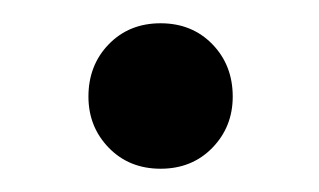

<svg xmlns="http://www.w3.org/2000/svg" viewBox="-20 -335 274 165"><path d="M118 -190Q91 -190 73.5 -208Q56 -226 56 -252Q56 -279 73.5 -297Q91 -315 118 -315Q145 -315 162.5 -297Q180 -279 180 -252Q180 -226 162.5 -208Q145 -190 118 -190Z"/></svg>

Font: Manuale Medium
Style: Italic
Weight: 500
Italic angle: -11°
Version: Version 1.002